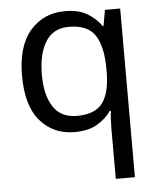

<svg xmlns="http://www.w3.org/2000/svg" viewBox="-55 -593 724 880"><g transform="rotate(-5 307.5 -153.0)"><path d="M442 11Q442 -7 443 -31Q444 -55 447 -72H441Q418 -38 377.5 -14Q337 10 273 10Q176 10 115.5 -59.5Q55 -129 55 -267Q55 -405 116.5 -475.5Q178 -546 276 -546Q339 -546 379 -522Q419 -498 443 -463H447L460 -536H530V240H442ZM290 -63Q373 -63 407.5 -108.5Q442 -154 443 -248V-266Q443 -368 409 -420.5Q375 -473 288 -473Q216 -473 181 -416.5Q146 -360 146 -265Q146 -170 181.5 -116.5Q217 -63 290 -63Z"/></g></svg>

Font: Noto Sans Ol Chiki
Style: Regular
Weight: 400
Designer: Monotype Design Team, Lewis McGuffie
Foundry: Monotype Imaging Inc.
Version: Version 2.003